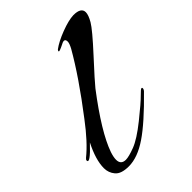

<svg xmlns="http://www.w3.org/2000/svg" viewBox="-175 -638 738 738"><g transform="rotate(-45 193.5 -269.0)"><path d="M75 -41Q75 -14 102 -14Q118 -14 152.5 -27Q187 -40 242 -84Q297 -128 316 -147.5Q335 -167 339 -166.5Q343 -166 342 -160.5Q341 -155 337 -151Q252 -64 196 -26Q140 12 92 12Q51 12 35 -7Q19 -26 19 -51Q19 -96 51 -159Q-7 -97 -7 -119Q-7 -123 -1 -128Q46 -166 100 -238Q199 -367 255 -465Q265 -484 265 -493Q265 -514 242 -501Q216 -488 214 -491Q212 -494 217 -499Q241 -517 283 -533Q325 -549 352 -550Q394 -550 394 -524Q394 -509 379.5 -484Q365 -459 296.5 -384.5Q228 -310 213 -291Q110 -156 82 -76Q75 -55 75 -41Z"/></g></svg>

Font: Arizonia
Style: Regular
Weight: 400
Designer: Robert E. Leuschke
Foundry: Robert E. Leuschke
Version: Version 1.003